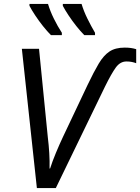

<svg xmlns="http://www.w3.org/2000/svg" viewBox="-20 -964 718 984"><path d="M169 0 92 -714H180L225 -261Q230 -221 232.5 -179.5Q235 -138 234 -100L237 -101Q248 -136 266.5 -180.5Q285 -225 303 -263L429 -529Q461 -596 486 -638Q511 -680 541 -700Q571 -720 619 -720Q637 -720 651 -718Q665 -716 678 -712V-640Q668 -644 655.5 -646.5Q643 -649 628 -649Q596 -649 573.5 -618Q551 -587 518 -520L266 0ZM412 -784Q393 -803 371.5 -830Q350 -857 331.5 -885Q313 -913 302 -934V-944H398Q409 -907 428 -868.5Q447 -830 467 -796V-784ZM241 -784Q222 -803 200.5 -830Q179 -857 160.5 -885Q142 -913 131 -934V-944H226Q237 -907 256 -868.5Q275 -830 297 -796V-784Z"/></svg>

Font: Manna Sans
Style: Italic
Weight: 400
Italic angle: -12°
Designer: Monotype Design Team
Foundry: Monotype Imaging Inc.
Version: Version 2.001.1; ttfautohint (v1.8.2)